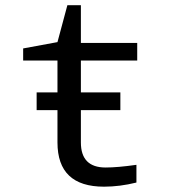

<svg xmlns="http://www.w3.org/2000/svg" viewBox="-20 -699 640 729"><path d="M498 -73.2V-5.9Q434.6 9.8 375 9.8Q198.2 9.8 198.2 -158.2V-280.8H119.1V-348.1H198.2V-469.2H67.9V-515.1L198.2 -539.1L235.8 -679.2H287.1V-536.1H501V-469.2H287.1V-348.1H437V-280.8H287.1V-158.2Q287.1 -63 380.9 -63Q426.3 -63 498 -73.2Z"/></svg>

Font: Noto Mono
Style: Regular
Weight: 400
Designer: Monotype Design Team
Foundry: Monotype Imaging Inc.
Version: Version 1.00